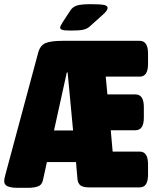

<svg xmlns="http://www.w3.org/2000/svg" viewBox="-31 -895 741 917"><path d="M53 2Q23 2 6 -5Q-11 -12 -11 -30Q-11 -40 -6 -58L151 -642Q160 -677 185 -688.5Q210 -700 268 -700H636Q676 -700 676 -640V-589Q676 -529 636 -529H474L482 -444H616Q656 -444 656 -384V-333Q656 -273 616 -273H498L507 -171H636Q676 -171 676 -111V-60Q676 0 636 0H396Q366 0 353.5 -9.5Q341 -19 339 -40L332 -121H193L174 -34Q169 -11 149.5 -4.5Q130 2 106 2ZM288 -549 227 -272H318L292 -549ZM308 -749Q274 -749 265 -753Q256 -757 256 -763Q256 -769 269 -790L305 -845Q316 -862 336 -868.5Q356 -875 402 -875Q447 -875 465 -871.5Q483 -868 483 -857Q483 -851 477.5 -843Q472 -835 456 -821L398 -769Q385 -757 366 -753Q347 -749 308 -749Z"/></svg>

Font: Asap Condensed Black
Style: Regular
Weight: 900
Width: 3
Designer: Pablo Cosgaya
Foundry: Omnibus-Type
Version: Version 3.001; ttfautohint (v1.8.4.7-5d5b)